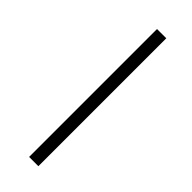

<svg xmlns="http://www.w3.org/2000/svg" viewBox="-309 -898 1019 1019"><g transform="rotate(45 200.5 -389.0)"><path d="M178.5 -869H248V91H178.5Z"/></g></svg>

Font: Merriweather 60pt Medium
Style: Italic
Weight: 500
Italic angle: -7.8°
Version: Version 2.101